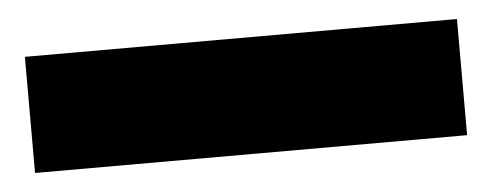

<svg xmlns="http://www.w3.org/2000/svg" viewBox="-27 -1 573 224"><g transform="rotate(-5 260.0 111.0)"><path d="M7 179V43H513V179Z"/></g></svg>

Font: FiraGO ExtraBold
Style: Regular
Weight: 800
Designer: bBox Type
Foundry: bBox Type GmbH
Version: Version 1.001;PS 001.001;hotconv 1.0.88;makeotf.lib2.5.64775